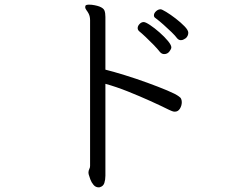

<svg xmlns="http://www.w3.org/2000/svg" viewBox="-20 -746 1040 827"><path d="M368 -659Q368 -675 362 -687Q358 -695 352.5 -702Q347 -709 347 -716Q347 -719 348 -721Q350 -726 364 -726Q375 -726 387.5 -723.5Q400 -721 408 -718Q426 -711 430 -700.5Q434 -690 434 -673V-446Q470 -437 518.5 -422Q567 -407 615 -389.5Q663 -372 700 -356.5Q737 -341 750 -331Q758 -326 760.5 -319.5Q763 -313 763 -306Q763 -291 755 -278Q747 -265 733 -265Q726 -265 719.5 -268Q713 -271 708 -273Q674 -290 627.5 -311Q581 -332 531 -352Q481 -372 434 -385V11Q434 28 429.5 42Q425 56 411 60Q409 61 405 61Q392 61 383 50.5Q374 40 369 26.5Q364 13 362 5Q361 2 361 -2Q361 -11 364.5 -17.5Q368 -24 368 -31ZM781 -582Q778 -580 772 -576.5Q766 -573 759 -573Q750 -573 743 -581Q735 -592 719 -607.5Q703 -623 684.5 -639.5Q666 -656 650 -668Q643 -672 643 -680Q643 -689 652 -697.5Q661 -706 672 -706Q677 -706 696 -694.5Q715 -683 737 -666Q759 -649 775 -632.5Q791 -616 791 -605Q791 -592 781 -582ZM718 -542Q718 -535 709.5 -524Q701 -513 687 -513Q677 -513 669 -522Q659 -535 641.5 -553Q624 -571 607 -587Q590 -603 580 -611Q573 -617 573 -625Q573 -634 581 -642.5Q589 -651 599 -651Q607 -651 626.5 -638Q646 -625 667 -606.5Q688 -588 703 -570Q718 -552 718 -542Z"/></svg>

Font: Klee One SemiBold
Style: Regular
Weight: 600
Designer: Fontworks Inc.
Foundry: Fontworks Inc.
Version: Version 1.00;January 12, 2022;FontCreator 13.0.0.2683 64-bit